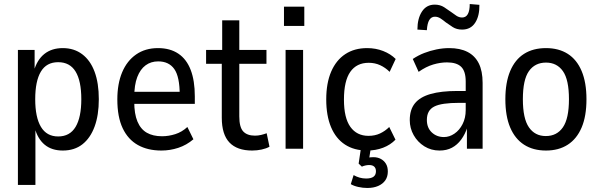

<svg xmlns="http://www.w3.org/2000/svg" viewBox="-20 -739 2980 954"><path d="M69 180V-491H152V-385H148Q164 -442 200.5 -471Q237 -500 292 -500Q348 -500 388.5 -469.5Q429 -439 450 -382.5Q471 -326 471 -246Q471 -167 450 -110Q429 -53 389.5 -22Q350 9 292 9Q237 9 202 -20Q167 -49 152 -105H156V180ZM269 -61Q327 -61 355.5 -108.5Q384 -156 384 -246Q384 -337 355.5 -383.5Q327 -430 269 -430Q211 -430 183 -383Q155 -336 155 -246Q155 -156 183.5 -108.5Q212 -61 269 -61Z M782 9Q714 9 665 -18.5Q616 -46 589.5 -102Q563 -158 563 -245Q563 -323 587 -380Q611 -437 656.5 -468.5Q702 -500 765 -500Q825 -500 866 -472.5Q907 -445 927.5 -391.5Q948 -338 948 -260V-223H631V-283H887L873 -266Q873 -358 846 -396Q819 -434 766 -434Q730 -434 703.5 -414.5Q677 -395 662 -356Q647 -317 647 -255V-234Q647 -173 663 -135Q679 -97 709.5 -79.5Q740 -62 785 -62Q818 -62 851 -72.5Q884 -83 911 -108L941 -47Q907 -18 866 -4.5Q825 9 782 9Z M1233 9Q1158 9 1120 -31Q1082 -71 1082 -154V-422H1004V-491H1084V-638H1169V-491H1304V-422H1169V-161Q1169 -107 1188.5 -86Q1208 -65 1247 -65Q1262 -65 1277 -68.5Q1292 -72 1305 -77L1319 -10Q1303 -1 1280 4Q1257 9 1233 9Z M1391 -610V-706H1492V-610ZM1399 0V-491H1486V0Z M1804 9Q1740 9 1694.5 -20.5Q1649 -50 1625 -107Q1601 -164 1601 -245Q1601 -326 1625.5 -383Q1650 -440 1695.5 -470Q1741 -500 1804 -500Q1847 -500 1884 -485.5Q1921 -471 1946 -446L1916 -382Q1895 -403 1869 -415Q1843 -427 1812 -427Q1752 -427 1720.5 -382Q1689 -337 1689 -244Q1689 -153 1721 -108.5Q1753 -64 1811 -64Q1843 -64 1868.5 -76Q1894 -88 1914 -108L1945 -45Q1920 -19 1883.5 -5Q1847 9 1804 9ZM1805 195Q1783 195 1760.5 190Q1738 185 1723 176L1737 131Q1751 139 1766.5 143.5Q1782 148 1799 148Q1824 148 1836 139Q1848 130 1848 112Q1848 97 1839.5 89Q1831 81 1814 81Q1806 81 1796.5 83Q1787 85 1778 89L1762 74L1776 -20H1825L1813 57L1790 50Q1798 46 1810.5 44Q1823 42 1836 42Q1856 42 1872 50.5Q1888 59 1897.5 74.5Q1907 90 1907 113Q1907 139 1894.5 157Q1882 175 1859 185Q1836 195 1805 195Z M2164 9Q2122 9 2088.5 -12Q2055 -33 2035.5 -67.5Q2016 -102 2016 -142Q2016 -194 2041.5 -225.5Q2067 -257 2119.5 -272Q2172 -287 2253 -287H2306V-228H2263Q2218 -228 2187 -223.5Q2156 -219 2137.5 -209.5Q2119 -200 2110 -183.5Q2101 -167 2101 -143Q2101 -104 2125.5 -81Q2150 -58 2186 -58Q2213 -58 2238 -75Q2263 -92 2278.5 -122.5Q2294 -153 2294 -192V-334Q2294 -385 2271.5 -407Q2249 -429 2201 -429Q2168 -429 2132.5 -418.5Q2097 -408 2060 -382L2031 -446Q2058 -464 2087.5 -475.5Q2117 -487 2149 -493.5Q2181 -500 2212 -500Q2266 -500 2303 -481Q2340 -462 2359 -424Q2378 -386 2378 -327V0H2300V-106H2302Q2291 -72 2271.5 -45.5Q2252 -19 2225.5 -5Q2199 9 2164 9ZM2101 -589 2054 -592Q2054 -647 2076.5 -681.5Q2099 -716 2140 -716Q2167 -716 2187 -703Q2207 -690 2222 -679Q2234 -670 2247.5 -661Q2261 -652 2276 -652Q2295 -652 2304.5 -669Q2314 -686 2314 -719L2362 -715Q2363 -660 2341 -626Q2319 -592 2276 -592Q2249 -592 2229.5 -604.5Q2210 -617 2195 -628Q2183 -638 2169.5 -647Q2156 -656 2141 -656Q2123 -656 2113 -639.5Q2103 -623 2101 -589Z M2693 9Q2629 9 2584 -20Q2539 -49 2515 -105.5Q2491 -162 2491 -246Q2491 -329 2515 -386Q2539 -443 2584 -471.5Q2629 -500 2693 -500Q2756 -500 2801 -471.5Q2846 -443 2870 -386Q2894 -329 2894 -246Q2894 -162 2870 -105.5Q2846 -49 2801 -20Q2756 9 2693 9ZM2692 -63Q2747 -63 2777 -106.5Q2807 -150 2807 -246Q2807 -343 2777 -385.5Q2747 -428 2693 -428Q2638 -428 2608 -385.5Q2578 -343 2578 -246Q2578 -150 2608 -106.5Q2638 -63 2692 -63Z"/></svg>

Font: Nunito Sans 10pt Condensed Medium
Style: Regular
Weight: 500
Width: 3
Designer: Vernon Adams
Foundry: Vernon Adams
Version: Version 3.101;gftools[0.9.27]